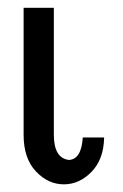

<svg xmlns="http://www.w3.org/2000/svg" viewBox="-20 -465 318 496"><path d="M41 -116.2V-444.8H119.1V-117.2Q119.1 -56.2 158.2 -51.8Q190.4 -53.7 193.8 -109.9H249Q248 -53.7 216.6 -21.2Q185.1 11.2 145 11.2Q104 11.2 72.5 -22.5Q41 -56.2 41 -116.2Z"/></svg>

Font: CMU Sans Serif
Style: Medium
Weight: 500
Version: Version 0.7.0